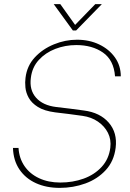

<svg xmlns="http://www.w3.org/2000/svg" viewBox="-20 -904 634 933"><path d="M334 -756 241 -884H273L345 -783L443 -884H475L350 -756ZM270 9Q205 9 154.5 -14Q104 -37 74.5 -80.5Q45 -124 43 -185H70Q73 -135 99 -97Q125 -59 170 -38Q215 -17 273 -17Q334 -17 386.5 -36Q439 -55 474 -93Q509 -131 516 -186Q521 -226 504.5 -258.5Q488 -291 456 -313Q424 -335 381 -341Q348 -346 314.5 -350Q281 -354 248 -358Q195 -365 164.5 -384Q134 -403 120 -428Q106 -453 103.5 -479Q101 -505 104 -526Q111 -584 149 -625Q187 -666 242 -688.5Q297 -711 354 -711Q414 -711 462 -688Q510 -665 538.5 -625Q567 -585 567 -533H539Q533 -612 480.5 -648.5Q428 -685 351 -685Q297 -685 249 -666.5Q201 -648 168.5 -612.5Q136 -577 130 -526Q122 -467 155 -429.5Q188 -392 253 -384Q287 -380 320.5 -376Q354 -372 388 -367Q466 -357 508.5 -308Q551 -259 542 -186Q534 -121 494 -77.5Q454 -34 395 -12.5Q336 9 270 9Z"/></svg>

Font: Haskoy Thin
Style: Italic
Weight: 100
Designer: Ertekin Erdin
Foundry: Ertekin Erdin
Version: Version 2.000; ttfautohint (v1.8.4.7-5d5b)